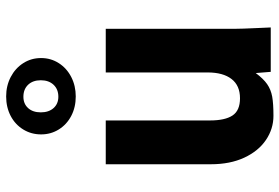

<svg xmlns="http://www.w3.org/2000/svg" viewBox="-166 -756 931 640"><g transform="rotate(-90 300.0 -436.5)"><path d="M72 -199.5V-550H218V-202.5Q218 -152.5 234.5 -127.5Q251 -102.5 292 -102.5Q334.5 -102.5 356.2 -130.8Q378 -159 378 -210.5V-550H523.5V-119Q523.5 -99 526 -45Q527 -28 528 0H380L376 -50Q357 -24.5 339 -12Q321 0.5 297.5 4.8Q274 9 233.5 9Q190 9 153 -16Q116 -41 94 -88.2Q72 -135.5 72 -199.5ZM171.5 -765.5Q171.5 -798.5 188 -825.2Q204.5 -852 233.2 -867Q262 -882 298 -882Q333.5 -882 362.8 -866.8Q392 -851.5 409 -825Q426 -798.5 426 -765.5Q426 -733 409 -706.5Q392 -680 362.8 -665Q333.5 -650 298 -650Q262 -650 233.2 -665Q204.5 -680 188 -706.5Q171.5 -733 171.5 -765.5ZM352 -766.5Q352 -793 337 -808.8Q322 -824.5 297 -824.5Q273.5 -824.5 259.2 -808.8Q245 -793 245 -766.5Q245 -740 259.2 -724Q273.5 -708 297 -708Q322 -708 337 -724Q352 -740 352 -766.5Z"/></g></svg>

Font: JuliaMono ExtraBold
Style: Regular
Weight: 800
Monospace: yes
Designer: cormullion
Foundry: corm
Version: Version 0.055; ttfautohint (v1.8.4)